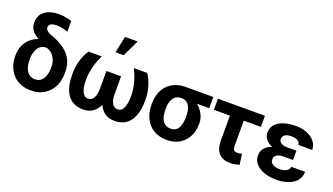

<svg xmlns="http://www.w3.org/2000/svg" viewBox="-69 -1302 3185 1835"><g transform="rotate(20 1524.0 -384.5)"><path d="M307 -660C351 -660 389 -648 422 -637V-746C381 -757 346 -768 294 -768C182 -768 94 -721 94 -610C94 -543 138 -503 186 -479L187 -476C166 -471 147 -461 128 -448C75 -411 33 -347 33 -259V-249C33 -212 39 -178 50 -146C83 -54 161 10 285 10C324 10 359 4 390 -10C477 -48 535 -132 535 -256V-266C535 -335 516 -392 477 -438C438 -484 381 -520 306 -547C289 -553 275 -558 265 -564C246 -574 228 -588 228 -613C228 -648 267 -660 307 -660ZM174 -262V-272C174 -293 176 -312 181 -330C194 -380 223 -426 285 -426C302 -423 316 -416 330 -406C366 -380 394 -332 394 -272V-262C394 -181 366 -104 285 -104C266 -104 249 -108 235 -116C193 -141 174 -195 174 -262Z M605 -276C605 -115 656 10 818 10C898 10 947 -35 975 -94C1003 -34 1052 10 1133 10C1173 10 1207 3 1234 -12C1314 -57 1346 -152 1346 -276C1346 -381 1316 -465 1273 -528H1138C1174 -455 1202 -374 1205 -276C1205 -207 1196 -104 1128 -104C1064 -104 1050 -172 1050 -240V-412H901V-240C901 -172 887 -104 823 -104C808 -104 796 -108 786 -118C754 -150 746 -211 746 -276C749 -374 777 -455 812 -528H677C635 -463 605 -383 605 -276ZM957 -779 921 -610H1005L1085 -779Z M1946 -414V-528H1665C1625 -528 1589 -521 1558 -508C1471 -472 1416 -390 1416 -269V-259C1416 -220 1421 -185 1432 -152C1464 -58 1541 10 1666 10C1705 10 1739 4 1769 -9C1851 -45 1907 -123 1907 -239V-249C1907 -266 1904 -282 1900 -297C1886 -346 1857 -385 1822 -414ZM1665 -414C1742 -414 1766 -346 1766 -269V-259C1766 -180 1745 -104 1666 -104C1582 -104 1557 -175 1557 -259V-269C1557 -349 1585 -414 1665 -414Z M2312 10C2350 10 2376 3 2404 -6L2389 -113C2372 -107 2363 -105 2341 -105C2307 -105 2297 -125 2297 -160V-415H2471V-528H1993V-415H2156V-162C2156 -52 2207 10 2312 10Z M2777 -223H2868V-317H2777C2730 -317 2689 -332 2689 -373C2689 -380 2691 -387 2694 -394C2706 -420 2737 -431 2776 -431C2819 -431 2866 -418 2866 -376H3007C3007 -401 3001 -424 2989 -444C2953 -503 2879 -538 2784 -538C2749 -538 2717 -535 2688 -528C2615 -511 2548 -471 2548 -384C2548 -327 2593 -291 2638 -272C2583 -254 2538 -217 2538 -149C2538 -124 2544 -101 2557 -82C2597 -21 2682 10 2784 10C2845 10 2903 -6 2942 -30C2982 -54 3015 -95 3015 -156H2874C2874 -148 2872 -141 2868 -134C2852 -109 2818 -96 2776 -96C2729 -96 2679 -114 2679 -160C2679 -210 2724 -223 2777 -223Z"/></g></svg>

Font: Asimov
Style: Regular
Weight: 500
Designer: Google
Version: Version 2.000980; 2014